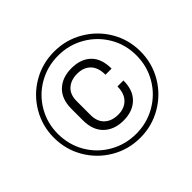

<svg xmlns="http://www.w3.org/2000/svg" viewBox="-163 -898 1111 1111"><g transform="rotate(-45 392.5 -343.0)"><path d="M757 -344Q757 -247 709.5 -166Q662 -85 580.5 -37.5Q499 10 403 10Q306 10 225 -37.5Q144 -85 96.5 -166Q49 -247 49 -344Q49 -440 96.5 -521Q144 -602 225 -649Q306 -696 403 -696Q499 -696 580.5 -648.5Q662 -601 709.5 -520.5Q757 -440 757 -344ZM81 -344Q81 -255 123.5 -181.5Q166 -108 240 -65.5Q314 -23 403 -23Q490 -23 564 -65.5Q638 -108 681 -181.5Q724 -255 724 -344Q724 -433 680.5 -506Q637 -579 563.5 -621Q490 -663 403 -663Q314 -663 240 -620.5Q166 -578 123.5 -504.5Q81 -431 81 -344ZM568 -391H518Q518 -450 488 -480.5Q458 -511 406 -511Q355 -511 323.5 -483Q292 -455 292 -401V-287Q292 -233 323.5 -204Q355 -175 407 -175Q458 -175 488.5 -206Q519 -237 519 -294H568Q568 -214 523.5 -171.5Q479 -129 405 -129Q330 -129 284.5 -172.5Q239 -216 239 -297V-390Q239 -471 284.5 -514Q330 -557 405 -557Q481 -557 524.5 -515Q568 -473 568 -391Z"/></g></svg>

Font: Chivo Light Italic
Style: Regular
Weight: 300
Italic angle: -8.05°
Designer: Hector Gatti
Foundry: Omnibus-Type
Version: Version 1.007